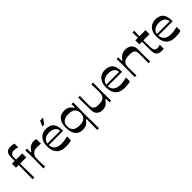

<svg xmlns="http://www.w3.org/2000/svg" viewBox="246 -2104 3673 3673"><g transform="rotate(-45 2083.0 -267.5)"><path d="M98 0 103 -380H30V-489H103Q103 -503 103 -518.5Q103 -534 103 -558Q103 -600 107.5 -633.5Q112 -667 126.5 -691.5Q141 -716 170 -729Q199 -742 247 -742Q273 -742 295 -737Q317 -732 336 -726V-623Q318 -630 292 -637Q266 -644 239 -644Q209 -644 187.5 -635Q166 -626 154.5 -606.5Q143 -587 141 -557Q141 -532 141 -517Q141 -502 141 -489H309V-380H141L146 0Z M391 0Q392 -49 392.5 -86Q393 -123 393.5 -152.5Q394 -182 394 -207.5Q394 -233 394 -259Q394 -284 394 -310Q394 -336 393.5 -363.5Q393 -391 392.5 -421.5Q392 -452 391 -489H439Q438 -471 437 -453Q436 -435 436 -423Q436 -400 437 -392Q438 -384 444 -384Q449 -384 455.5 -391Q462 -398 475 -418Q485 -433 504 -452.5Q523 -472 554 -486.5Q585 -501 630 -501Q647 -501 663.5 -498.5Q680 -496 693 -493V-366Q677 -369 654.5 -371.5Q632 -374 589 -374Q538 -374 503.5 -354.5Q469 -335 451.5 -300Q434 -265 434 -219Q434 -198 434 -178.5Q434 -159 434.5 -135Q435 -111 436 -79Q437 -47 439 0Z M998 13Q926 13 876.5 -6.5Q827 -26 796.5 -61.5Q766 -97 752.5 -145.5Q739 -194 739 -251Q739 -334 767.5 -389.5Q796 -445 845 -473Q894 -501 953 -501Q1035 -501 1082 -471Q1129 -441 1148.5 -383.5Q1168 -326 1168 -242H779Q782 -210 793 -182Q804 -154 826.5 -133Q849 -112 885.5 -100Q922 -88 975 -88Q1018 -88 1057 -94.5Q1096 -101 1144 -113V-8Q1106 4 1073 8.5Q1040 13 998 13ZM1125 -282Q1125 -340 1079.5 -374.5Q1034 -409 953 -409Q906 -409 868 -393Q830 -377 807 -348.5Q784 -320 782 -282ZM944 -582 994 -692H1074L996 -582Z M1688 207H1640Q1640 198 1640.5 174Q1641 150 1641.5 117Q1642 84 1642.5 49.5Q1643 15 1643 -14Q1643 -43 1643 -58Q1643 -75 1642 -82Q1641 -89 1635 -89Q1630 -89 1624.5 -83Q1619 -77 1607 -60Q1597 -45 1577.5 -28Q1558 -11 1527 1Q1496 13 1451 13Q1351 13 1298 -53Q1245 -119 1245 -244Q1245 -370 1298 -435.5Q1351 -501 1451 -501Q1498 -501 1528.5 -489.5Q1559 -478 1578 -461Q1597 -444 1607 -428Q1619 -412 1624.5 -406Q1630 -400 1635 -400Q1641 -400 1642 -407Q1643 -414 1643 -433Q1643 -442 1642 -457Q1641 -472 1640 -489H1688Q1687 -415 1686.5 -364Q1686 -313 1685.5 -278Q1685 -243 1684.5 -218.5Q1684 -194 1684 -174.5Q1684 -155 1684 -134Q1684 -113 1684 -93.5Q1684 -74 1684.5 -50Q1685 -26 1685.5 7Q1686 40 1686.5 88.5Q1687 137 1688 207ZM1462 -90Q1554 -90 1599.5 -128.5Q1645 -167 1645 -244Q1645 -322 1599.5 -360Q1554 -398 1462 -398Q1372 -398 1327 -358.5Q1282 -319 1282 -244Q1282 -170 1327 -130Q1372 -90 1462 -90Z M1985 13Q1937 13 1900 -6Q1863 -25 1843 -62Q1823 -99 1823 -151Q1823 -197 1823 -233Q1823 -269 1822.5 -299Q1822 -329 1821.5 -358Q1821 -387 1820.5 -418Q1820 -449 1819 -489H1867Q1866 -451 1865 -423.5Q1864 -396 1863.5 -373Q1863 -350 1863 -329.5Q1863 -309 1863 -287.5Q1863 -266 1863 -239Q1863 -200 1872 -175Q1881 -150 1899 -137.5Q1917 -125 1944 -119.5Q1971 -114 2007 -114Q2056 -114 2090 -124Q2124 -134 2144 -153.5Q2164 -173 2172.5 -202.5Q2181 -232 2181 -271Q2181 -292 2181 -311.5Q2181 -331 2180.5 -354.5Q2180 -378 2179 -410.5Q2178 -443 2177 -489H2225Q2224 -438 2223.5 -399.5Q2223 -361 2222.5 -331.5Q2222 -302 2222 -278.5Q2222 -255 2222 -235Q2222 -215 2222 -196Q2222 -169 2222 -144Q2222 -119 2222.5 -95Q2223 -71 2223.5 -47Q2224 -23 2224 0H2177Q2179 -18 2179 -32.5Q2179 -47 2179 -58Q2179 -81 2178 -89.5Q2177 -98 2171 -98Q2166 -98 2160.5 -93Q2155 -88 2143 -70Q2133 -55 2113.5 -35.5Q2094 -16 2063 -1.5Q2032 13 1985 13Z M2593 13Q2521 13 2471.5 -6.5Q2422 -26 2391.5 -61.5Q2361 -97 2347.5 -145.5Q2334 -194 2334 -251Q2334 -334 2362.5 -389.5Q2391 -445 2440 -473Q2489 -501 2548 -501Q2630 -501 2677 -471Q2724 -441 2743.5 -383.5Q2763 -326 2763 -242H2374Q2377 -210 2388 -182Q2399 -154 2421.5 -133Q2444 -112 2480.5 -100Q2517 -88 2570 -88Q2613 -88 2652 -94.5Q2691 -101 2739 -113V-8Q2701 4 2668 8.5Q2635 13 2593 13ZM2720 -282Q2720 -340 2674.5 -374.5Q2629 -409 2548 -409Q2501 -409 2463 -393Q2425 -377 2402 -348.5Q2379 -320 2377 -282Z M2861 0Q2862 -49 2862.5 -86Q2863 -123 2863.5 -152.5Q2864 -182 2864 -207.5Q2864 -233 2864 -259Q2864 -285 2864 -310.5Q2864 -336 2863.5 -363.5Q2863 -391 2862.5 -422Q2862 -453 2861 -489H2908Q2907 -471 2906.5 -456Q2906 -441 2906 -430Q2906 -407 2907 -398.5Q2908 -390 2914 -390Q2919 -390 2924.5 -396Q2930 -402 2942 -419Q2952 -434 2973 -453.5Q2994 -473 3027 -487Q3060 -501 3107 -501Q3160 -501 3198.5 -482Q3237 -463 3258.5 -426.5Q3280 -390 3280 -337Q3280 -292 3280 -256Q3280 -220 3280 -189.5Q3280 -159 3280.5 -130.5Q3281 -102 3282 -70.5Q3283 -39 3284 0H3235Q3236 -37 3237 -65.5Q3238 -94 3238.5 -117Q3239 -140 3239 -160.5Q3239 -181 3239 -202.5Q3239 -224 3239 -250Q3239 -290 3230 -315Q3221 -340 3201.5 -352.5Q3182 -365 3153.5 -370Q3125 -375 3085 -375Q3034 -375 2999.5 -365.5Q2965 -356 2944 -336.5Q2923 -317 2914 -287.5Q2905 -258 2905 -219Q2905 -198 2905 -178.5Q2905 -159 2905.5 -135Q2906 -111 2907 -79Q2908 -47 2909 0Z M3582 13Q3535 13 3505 -2Q3475 -17 3457 -50Q3450 -64 3446 -82Q3442 -100 3440.5 -126Q3439 -152 3439 -192Q3439 -218 3439 -247.5Q3439 -277 3439 -304.5Q3439 -332 3439 -352Q3439 -372 3439 -380H3367V-489H3439L3435 -634H3482L3478 -489H3642V-380H3477Q3477 -362 3477 -345.5Q3477 -329 3477 -315Q3478 -261 3478.5 -225.5Q3479 -190 3481.5 -167.5Q3484 -145 3489 -131Q3497 -106 3517 -95Q3537 -84 3564 -84Q3583 -84 3602.5 -88Q3622 -92 3639 -98V8Q3628 10 3613 11.5Q3598 13 3582 13Z M3962 13Q3890 13 3840.5 -6.5Q3791 -26 3760.5 -61.5Q3730 -97 3716.5 -145.5Q3703 -194 3703 -251Q3703 -334 3731.5 -389.5Q3760 -445 3809 -473Q3858 -501 3917 -501Q3999 -501 4046 -471Q4093 -441 4112.5 -383.5Q4132 -326 4132 -242H3743Q3746 -210 3757 -182Q3768 -154 3790.5 -133Q3813 -112 3849.5 -100Q3886 -88 3939 -88Q3982 -88 4021 -94.5Q4060 -101 4108 -113V-8Q4070 4 4037 8.5Q4004 13 3962 13ZM4089 -282Q4089 -340 4043.5 -374.5Q3998 -409 3917 -409Q3870 -409 3832 -393Q3794 -377 3771 -348.5Q3748 -320 3746 -282Z"/></g></svg>

Font: Ojuju SemiBold
Style: Regular
Weight: 600
Designer: Chisaokwu Joboson, Mirko Velimirovic
Foundry: Udi Foundry
Version: Version 1.000